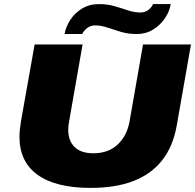

<svg xmlns="http://www.w3.org/2000/svg" viewBox="-20 -905 952 937"><path d="M422 12Q253 12 164 -51.5Q75 -115 75 -238Q75 -255 77 -273Q79 -291 82 -311L149 -688H383L317 -311Q315 -301 314 -291.5Q313 -282 313 -272Q313 -218 344 -187.5Q375 -157 436 -157Q508 -157 553.5 -199Q599 -241 612 -311L678 -688H912L843 -295Q825 -191 771.5 -123Q718 -55 631 -21.5Q544 12 422 12ZM295 -739Q301 -773 322.5 -807Q344 -841 380 -863Q416 -885 463 -885Q504 -885 538.5 -875Q573 -865 604 -854.5Q635 -844 665 -844Q686 -844 702.5 -855.5Q719 -867 727 -885H813Q808 -851 786 -817.5Q764 -784 728.5 -761.5Q693 -739 646 -739Q605 -739 570 -749.5Q535 -760 504 -770.5Q473 -781 444 -781Q423 -781 406.5 -769Q390 -757 381 -739Z"/></svg>

Font: Archivo SemiExpanded Black
Style: Italic
Weight: 900
Width: 6
Italic angle: -10°
Designer: Hector Gatti
Foundry: Omnibus-Type
Version: Version 2.001